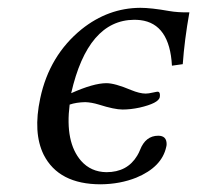

<svg xmlns="http://www.w3.org/2000/svg" viewBox="-20 -462 507 494"><path d="M253.9 -19Q307.6 -19 333 -61.5Q337.4 -68.8 340.3 -76.2Q354.5 -112.8 387.2 -112.8Q408.7 -112.8 408.7 -91.3Q408.7 -87.4 407.7 -84Q396.5 -32.2 330.6 -4.9Q289.1 11.7 239.3 12.2Q130.9 12.2 92.3 -64Q64.5 -120.6 83.5 -209Q106.9 -319.3 189.9 -386.7Q258.3 -441.4 340.8 -441.9Q368.7 -441.9 415.5 -433.6Q437.5 -429.7 467.3 -430.2Q454.6 -358.9 450.2 -296.9L422.4 -293Q416.5 -400.9 341.3 -410.2Q333 -411.1 325.2 -411.1Q206.1 -410.2 163.1 -222.2Q220.7 -248 253.9 -248Q275.4 -248 316.9 -230.5Q339.4 -221.2 355 -221.2Q361.8 -221.2 374.5 -224.1Q383.3 -226.1 386.2 -226.1Q393.1 -225.1 391.1 -211.9Q387.7 -196.3 338.9 -185.1Q315.9 -180.2 295.4 -180.2Q274.4 -180.2 234.4 -192.9Q215.3 -198.7 199.2 -199.2Q176.3 -198.7 159.2 -192.9Q147 -96.2 188.5 -48.3Q213.9 -19.5 253.9 -19Z"/></svg>

Font: Linux Biolinum Capitals O
Style: Italic Samll Caps
Weight: 400
Italic angle: -12°
Designer: Philipp H. Poll
Foundry: Philipp H. Poll
Version: Version 0.6.2